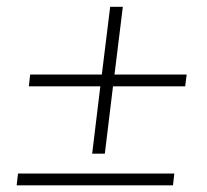

<svg xmlns="http://www.w3.org/2000/svg" viewBox="-20 -596 620 576"><path d="M348.5 -575.5 323.5 -372.5H540L535.5 -337H319L294.5 -135H256.5L281 -337H66.5L70.5 -372.5H285.5L310.5 -575.5ZM34 -75.5H503L499 -40H30Z"/></svg>

Font: Lato Light
Style: Italic
Weight: 300
Italic angle: -7°
Designer: Lukasz Dziedzic
Foundry: Lukasz Dziedzic
Version: Version 1.104; Western+Polish opensource